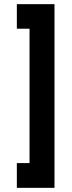

<svg xmlns="http://www.w3.org/2000/svg" viewBox="-20 -807 345 923"><path d="M61 96V-23H122V-669H61V-787H242V96Z"/></svg>

Font: Tschichold
Style: Bold
Weight: 700
Designer: Peter Wiegel
Foundry: Peter Wiegel
Version: Version 1.000; ttfautohint (v1.3)